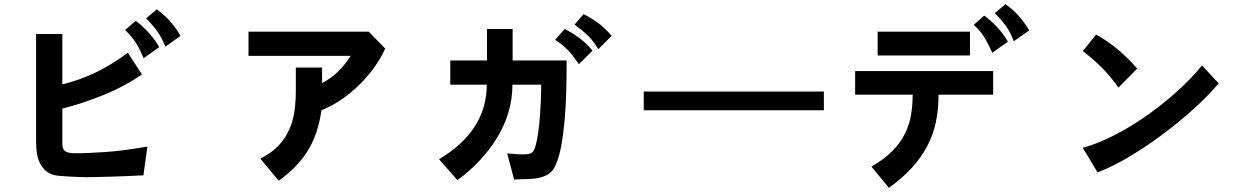

<svg xmlns="http://www.w3.org/2000/svg" viewBox="-20 -796 6040 921"><path d="M668 45Q632 47 594 48.5Q556 50 520.5 51Q485 52 452.5 53Q420 54 394 54Q382 54 360 53Q338 52 314.5 51Q291 50 269 48Q247 46 237 43Q211 35 195 19Q179 3 169.5 -18Q160 -39 156.5 -65Q153 -91 153 -118V-633H279V-391Q370 -414 445.5 -451.5Q521 -489 593 -543L661 -439Q575 -380 476 -340Q377 -300 279 -275V-109Q279 -81 291.5 -71.5Q304 -62 334 -61Q388 -60 482 -66.5Q576 -73 687 -93ZM669 -517Q659 -539 650.5 -557Q642 -575 632 -590.5Q622 -606 610 -620.5Q598 -635 580 -652L631 -696Q658 -677 691 -641.5Q724 -606 744 -570ZM773 -572Q757 -614 734.5 -645.5Q712 -677 681 -708L732 -751Q768 -725 795.5 -694.5Q823 -664 846 -624Z M1828 -563Q1807 -517 1775.5 -473Q1744 -429 1705 -390.5Q1666 -352 1620 -320Q1574 -288 1522 -267Q1505 -149 1454.5 -70Q1404 9 1317 71L1229 -35Q1279 -61 1308.5 -90Q1338 -119 1357 -154Q1367 -173 1375 -193Q1383 -213 1388 -237.5Q1393 -262 1396 -292Q1399 -322 1399 -362V-472H1525V-397Q1571 -422 1603.5 -454.5Q1636 -487 1662 -528H1172V-644H1749Z M2698 -506Q2698 -439 2696.5 -366Q2695 -293 2689 -224.5Q2683 -156 2672.5 -98Q2662 -40 2644 -1Q2633 22 2617 34.5Q2601 47 2577.5 54Q2554 61 2521.5 62.5Q2489 64 2446 65L2413 -60Q2446 -57 2468 -56Q2490 -55 2504.5 -56Q2519 -57 2526.5 -61Q2534 -65 2538 -70Q2547 -84 2554.5 -119Q2562 -154 2566.5 -199.5Q2571 -245 2573.5 -295.5Q2576 -346 2576 -390H2438Q2438 -321 2418.5 -256Q2399 -191 2363 -133Q2327 -75 2278.5 -23.5Q2230 28 2174 68L2086 -32Q2315 -169 2315 -390H2140V-506H2316V-657H2439V-506ZM2757 -488Q2743 -508 2731 -524Q2719 -540 2705.5 -554Q2692 -568 2677.5 -580Q2663 -592 2643 -605L2689 -657Q2703 -650 2721.5 -639Q2740 -628 2758 -614.5Q2776 -601 2792.5 -585.5Q2809 -570 2822 -553ZM2850 -560Q2828 -598 2800 -625Q2772 -652 2736 -678L2779 -728Q2819 -709 2851.5 -684Q2884 -659 2914 -624Z M3932 -267H3068V-357H3932Z M4744 -342H4482Q4482 -270 4469 -209Q4456 -148 4427 -93.5Q4398 -39 4353 10Q4308 59 4244 105L4160 3Q4220 -31 4258.5 -69.5Q4297 -108 4319 -151Q4341 -194 4349.5 -241.5Q4358 -289 4358 -342H4082V-455H4744ZM4633 -530H4190V-644H4633ZM4740 -543Q4730 -565 4721 -582.5Q4712 -600 4702.5 -616Q4693 -632 4680.5 -646.5Q4668 -661 4651 -677L4701 -721Q4729 -702 4762 -667Q4795 -632 4815 -596ZM4843 -598Q4828 -640 4805.5 -671Q4783 -702 4752 -733L4803 -776Q4839 -751 4866.5 -720Q4894 -689 4917 -650Z M5826 -396Q5774 -335 5703.5 -271.5Q5633 -208 5555 -150Q5477 -92 5396.5 -44Q5316 4 5245 31L5174 -87Q5250 -108 5330.5 -150Q5411 -192 5487 -246Q5563 -300 5630 -361Q5697 -422 5746 -482ZM5345 -376Q5306 -431 5266 -471Q5226 -511 5174 -551L5238 -630Q5291 -601 5340 -560.5Q5389 -520 5435 -467Z"/></svg>

Font: NanumGothicCoding
Style: Bold
Weight: 700
Monospace: yes
Designer: Kwon Bruce; Nicolas Noh; Sung-woo Choi; Go-un Cha; Soo-hyun Park;
Foundry: NHN Corporation
Version: Version 2.000;PS 1;hotconv 1.0.49;makeotf.lib2.0.14853